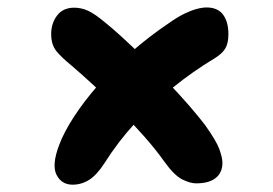

<svg xmlns="http://www.w3.org/2000/svg" viewBox="-20 -576 740 520"><path d="M176.6 -75.8Q146.8 -75.8 133.2 -102.4Q119.6 -129 140.2 -183.2Q152.8 -217.4 180 -259.3Q207.2 -301.2 245.9 -345.6Q284.6 -390 333.5 -433.2Q382.4 -476.4 437.8 -513.6Q460 -529.4 478.4 -538.4Q496.8 -547.4 512.2 -551.6Q527.6 -555.8 539.4 -555.8Q569.6 -555.8 584.1 -536.4Q598.6 -517 598.6 -483.2Q598.6 -459.2 590.4 -445.1Q582.2 -431 561.8 -418.4Q502.2 -382.6 447.5 -338.3Q392.8 -294 346 -242.8Q299.2 -191.6 262.6 -133.6Q242 -101.8 221.3 -88.8Q200.6 -75.8 176.6 -75.8ZM511 -79.4Q495 -79.4 473.4 -90.2Q451.8 -101 424.8 -138.6Q402.4 -170.4 371 -206Q339.6 -241.6 304.4 -276.9Q269.2 -312.2 235.1 -343.7Q201 -375.2 172.6 -399.4Q147.8 -419.4 133.2 -437Q118.6 -454.6 118.6 -483.4Q118.6 -513.2 134.8 -534.2Q151 -555.2 181 -555.2Q200.4 -555.2 218.9 -546.7Q237.4 -538.2 265.8 -514.2Q283.4 -500.2 311.1 -475Q338.8 -449.8 370.9 -417.8Q403 -385.8 434.7 -352.8Q466.4 -319.8 492.6 -289.5Q518.8 -259.2 535.2 -237.6Q565.8 -194.8 574.1 -171.9Q582.4 -149 582.4 -135Q582.4 -108.6 564.3 -94Q546.2 -79.4 511 -79.4Z"/></svg>

Font: Shantell Sans Light
Style: Regular
Weight: 300
Designer: Stephen Nixon, Anya Danilova, Shantell Martin
Foundry: Arrow Type
Version: Version 1.011;[c5ecc13dd]